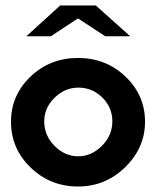

<svg xmlns="http://www.w3.org/2000/svg" viewBox="-20 -666 573 699"><path d="M265 -347Q216 -347 178.5 -310Q141 -273 141 -224Q141 -173 178.5 -135Q216 -97 265 -97Q313 -97 351 -135Q389 -173 389 -224Q389 -275 352.5 -311Q316 -347 265 -347ZM508 -223Q508 -128 436 -57.5Q364 13 264 13Q163 13 91.5 -56Q20 -125 20 -223Q20 -319 91 -387Q162 -455 264 -455Q366 -455 437 -387Q508 -319 508 -223ZM454 -534H363L264 -599L165 -534H76L199 -646H329Z"/></svg>

Font: RailwayN12
Style: Semibold
Weight: 400
Version: 1999; 1.0, initial release  Kernus: V2.0